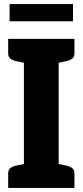

<svg xmlns="http://www.w3.org/2000/svg" viewBox="-20 -919 404 939"><path d="M97 0V-729H267V0ZM20 0V-71Q20 -88 30.5 -96.5Q41 -105 59 -109L103 -118L117 0ZM247 0 261 -118 305 -109Q323 -105 333.5 -96.5Q344 -88 344 -71V0ZM117 -729 103 -611 59 -620Q41 -624 30.5 -632.5Q20 -641 20 -658V-729ZM344 -729V-658Q344 -641 333.5 -632.5Q323 -624 305 -620L261 -611L247 -729ZM27 -815V-899H337V-815Z"/></svg>

Font: Aleo Black
Style: Regular
Weight: 900
Designer: Alessio Laiso
Foundry: Alessio Laiso
Version: Version 2.001;gftools[0.9.29]